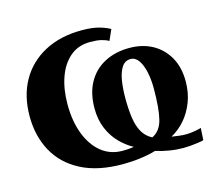

<svg xmlns="http://www.w3.org/2000/svg" viewBox="-85 -652 857 767"><g transform="rotate(-15 343.0 -268.0)"><path d="M334 11Q231 11 161.8 -25Q92.5 -61 57.8 -124.5Q23 -188 23 -270Q23 -354 58.2 -416.5Q93.5 -479 158.8 -513.8Q224 -548.5 313 -548.5Q357.5 -548.5 386.5 -539.8Q415.5 -531 428.5 -522.5L409 -478.5Q396.5 -486 378.8 -490.2Q361 -494.5 332.5 -494.5Q283.5 -494.5 249.8 -465.8Q216 -437 198.8 -388Q181.5 -339 181.5 -277Q181.5 -207.5 201.8 -154.2Q222 -101 259 -71Q296 -41 346.5 -41Q355.5 -41 364 -41.5Q372.5 -42 380 -42.8Q387.5 -43.5 393.5 -44.5Q362.5 -61.5 337.2 -87.8Q312 -114 296.8 -150.5Q281.5 -187 281.5 -233.5Q281.5 -295.5 306 -339.8Q330.5 -384 375 -407.5Q419.5 -431 478 -431Q532.5 -431 573.5 -408.2Q614.5 -385.5 638 -343.8Q661.5 -302 661.5 -244.5Q661.5 -197.5 646.5 -158.8Q631.5 -120 606.5 -91.2Q581.5 -62.5 549.5 -45Q564 -43 579.5 -40.8Q595 -38.5 612.5 -39Q628.5 -39.5 645.2 -42.5Q662 -45.5 671.5 -48.5L668.5 1.5Q660 4 644.2 6.2Q628.5 8.5 612.2 9.8Q596 11 584.5 11Q556 11 527 6.2Q498 1.5 471 -7Q443 1.5 407 6.2Q371 11 334 11ZM474.5 -62Q508.5 -78 519.8 -122Q531 -166 531 -250Q531 -287 524.2 -318Q517.5 -349 504.2 -368Q491 -387 471 -387Q448.5 -387 435.2 -367.2Q422 -347.5 416.5 -314.5Q411 -281.5 411 -241.5Q411 -194 416.2 -158.8Q421.5 -123.5 435.2 -99.5Q449 -75.5 474.5 -62Z"/></g></svg>

Font: Merriweather 72pt ExtraBold
Style: Regular
Weight: 800
Version: Version 2.100